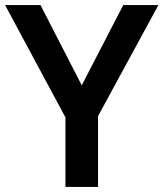

<svg xmlns="http://www.w3.org/2000/svg" viewBox="-20 -734 642 754"><path d="M301 -399 464 -714H602L365 -278V0H237V-273L0 -714H139Z"/></svg>

Font: Noto Sans Hebrew SemiBold
Style: Regular
Weight: 600
Designer: Monotype Design Team
Foundry: Monotype Imaging Inc.
Version: Version 2.003